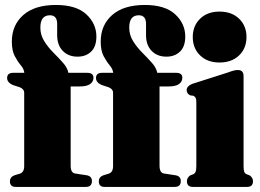

<svg xmlns="http://www.w3.org/2000/svg" viewBox="-20 -734 1020 754"><path d="M257.5 -83Q257.5 -55 275.5 -52.5L318.5 -46Q341 -43 341 -23Q341 0 317.5 0H41.5Q19 0 19 -22Q19 -38.5 36.5 -45.5L58 -52Q75 -57.5 75 -81.5V-370.5Q75 -383.5 58.5 -391L29.5 -400.5Q8 -410.5 8 -427.5Q8 -448 31.5 -448H75.5Q74 -463 61.8 -477.5Q49.5 -492 38 -513.5Q26.5 -535 26.5 -570.5Q26.5 -635.5 71.5 -675Q116.5 -714.5 199.5 -714.5Q279.5 -714.5 319 -677.8Q358.5 -641 358.5 -590.5Q358.5 -551 337.8 -531.2Q317 -511.5 284.5 -511.5Q248.5 -511.5 226.5 -534.2Q204.5 -557 204.5 -595.5V-640Q204.5 -674 176 -674Q138.5 -674 138.5 -625.5Q138.5 -596.5 153.8 -572.2Q169 -548 190 -527Q211 -506 228 -486.8Q245 -467.5 248.5 -448H323Q347 -448 347 -428.5Q347 -413.5 334 -404Q321 -394.5 293 -394.5H257.5ZM606.5 -83Q606.5 -55 624.5 -52.5L667.5 -46Q690 -43 690 -23Q690 0 666.5 0H390.5Q368 0 368 -22Q368 -38.5 385.5 -45.5L407 -52Q424 -57.5 424 -81.5V-370.5Q424 -383.5 407.5 -391L378.5 -400.5Q357 -410.5 357 -427.5Q357 -448 380.5 -448H424.5Q423 -463 410.8 -477.5Q398.5 -492 387 -513.5Q375.5 -535 375.5 -570.5Q375.5 -635.5 420.5 -675Q465.5 -714.5 548.5 -714.5Q628.5 -714.5 668 -677.8Q707.5 -641 707.5 -590.5Q707.5 -551 686.8 -531.2Q666 -511.5 633.5 -511.5Q597.5 -511.5 575.5 -534.2Q553.5 -557 553.5 -595.5V-640Q553.5 -674 525 -674Q487.5 -674 487.5 -625.5Q487.5 -596.5 502.8 -572.2Q518 -548 539 -527Q560 -506 577 -486.8Q594 -467.5 597.5 -448H672Q696 -448 696 -428.5Q696 -413.5 683 -404Q670 -394.5 642 -394.5H606.5ZM842 -488.5Q794.5 -488.5 765.8 -516.5Q737 -544.5 737 -588.5Q737 -632.5 765.8 -660.5Q794.5 -688.5 842 -688.5Q890 -688.5 919 -660.5Q948 -632.5 948 -588.5Q948 -544.5 919 -516.5Q890 -488.5 842 -488.5ZM936.5 -435V-82.5Q936.5 -66.5 939 -59.8Q941.5 -53 948 -50L960 -45.5Q973.5 -36.5 973.5 -22.5Q973.5 0 950.5 0H737Q714 0 714 -22.5Q714 -36.5 727.5 -45.5L739.5 -50Q745.5 -53 748.2 -59.8Q751 -66.5 751 -82.5V-333.5Q751 -345 748.2 -350Q745.5 -355 739 -358L727 -359.5Q713 -366.5 713 -380Q713 -395.5 734.5 -404.5L874 -449Q890 -455 898.2 -457Q906.5 -459 914.5 -459Q936.5 -459 936.5 -435Z"/></svg>

Font: Fraunces 144pt S050 Black
Style: Regular
Weight: 900
Version: Version 1.000; ttfautohint (v1.8.3)